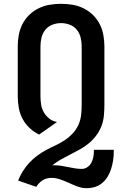

<svg xmlns="http://www.w3.org/2000/svg" viewBox="-20 -763 640 1006"><path d="M434 223Q412 223 390 215.5Q368 208 347 198L336 193Q316 184 294 176.5Q272 169 249 169Q237 169 225.5 172Q214 175 203.5 181.5Q193 188 184.5 197Q176 206 170 216L75 183Q85 158 99.5 134.5Q114 111 133 90.5Q152 70 174 53.5Q196 37 220 24Q244 11 269 -0.5Q294 -12 317 -27Q340 -42 359.5 -62.5Q379 -83 390.5 -108Q402 -133 405 -160.5Q408 -188 408 -215V-520Q408 -543 402.5 -566Q397 -589 382.5 -607Q368 -625 345.5 -633.5Q323 -642 300 -642Q277 -642 254.5 -633.5Q232 -625 217.5 -607Q203 -589 197.5 -566Q192 -543 192 -520V-259Q192 -237 195.5 -215Q199 -193 210 -174Q221 -155 239 -141Q257 -127 279 -124L185 -58Q158 -71 135.5 -92Q113 -113 98.5 -140Q84 -167 78.5 -197.5Q73 -228 73 -259V-520Q73 -550 78.5 -580Q84 -610 97.5 -636.5Q111 -663 133 -684.5Q155 -706 182.5 -719.5Q210 -733 240 -738Q270 -743 300 -743Q330 -743 360 -738Q390 -733 417.5 -719.5Q445 -706 467 -684.5Q489 -663 502.5 -636.5Q516 -610 521.5 -580Q527 -550 527 -520V-215Q527 -187 524.5 -158.5Q522 -130 512 -103.5Q502 -77 485 -54Q468 -31 446.5 -13Q425 5 400 19Q375 33 350 45.5Q325 58 300 72Q275 86 253 104Q256 103 259.5 103Q263 103 267 103Q285 103 302.5 106Q320 109 337.5 112.5Q355 116 372.5 119Q390 122 408 122Q424 122 437.5 113Q451 104 458.5 90Q466 76 469 60Q472 44 472 28V22H576V35Q576 57 572.5 78.5Q569 100 562.5 121Q556 142 544.5 161.5Q533 181 516 195.5Q499 210 477.5 216.5Q456 223 434 223Z"/></svg>

Font: Iosevka Book
Style: Bold
Weight: 700
Designer: Belleve Invis
Foundry: Belleve Invis
Version: Version 28.0.7; ttfautohint (v1.8.3)